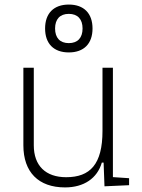

<svg xmlns="http://www.w3.org/2000/svg" viewBox="-20 -816 626 846"><path d="M266.6 9.8C349.6 9.8 408.7 -30.3 428.7 -99.6H436.5L440.4 4.9L548.8 0V-30.8L477.5 -35.6V-517.6H431.6V-239.3C431.6 -91.8 377 -35.2 271.5 -35.2C181.6 -35.2 128.9 -85.4 128.9 -175.8V-517.6H83V-175.8C83 -57.6 149.4 9.8 266.6 9.8ZM283.2 -585C349.6 -585 387.7 -623.5 387.7 -690.4C387.7 -757.3 349.6 -795.9 283.2 -795.9C216.8 -795.9 178.7 -757.3 178.7 -690.4C178.7 -623.5 216.8 -585 283.2 -585ZM283.2 -626C244.1 -626 222.7 -649.4 222.7 -690.4C222.7 -731.4 244.1 -754.9 283.2 -754.9C322.3 -754.9 343.8 -731.4 343.8 -690.4C343.8 -649.4 322.3 -626 283.2 -626Z"/></svg>

Font: Cascadia Mono PL ExtraLight
Style: Regular
Weight: 200
Monospace: yes
Designer: Aaron Bell
Foundry: Saja Typeworks
Version: Version 2404.023